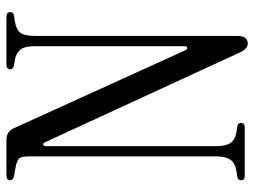

<svg xmlns="http://www.w3.org/2000/svg" viewBox="-114 -646 769 580"><g transform="rotate(-90 270.0 -355.5)"><path d="M429 9Q413 9 402 -15L131 -603Q128 -610 123.5 -609Q119 -608 119 -600V-86Q119 -58 128.5 -43.5Q138 -29 163 -25L176 -23Q189 -22 189 -11Q189 0 174 0H31Q16 0 16 -11Q16 -22 29 -23L42 -25Q68 -29 78 -43.5Q88 -58 88 -86V-654Q88 -675 81.5 -682Q75 -689 52 -693L29 -697Q16 -700 16 -709Q16 -720 31 -720H138Q163 -720 173 -698L409 -179Q412 -173 416.5 -174Q421 -175 421 -181V-634Q421 -666 410 -678.5Q399 -691 382 -694L364 -697Q351 -700 351 -709Q351 -720 366 -720H509Q524 -720 524 -709Q524 -698 511 -697L498 -695Q472 -691 462 -678.5Q452 -666 452 -634V-23Q452 -5 445.5 2Q439 9 429 9Z"/></g></svg>

Font: Instrument Serif
Style: Regular
Weight: 400
Designer: Rodrigo Fuenzalida
Foundry: fragTYPE
Version: Version 1.000; ttfautohint (v1.8.4.7-5d5b);gftools[0.9.27]